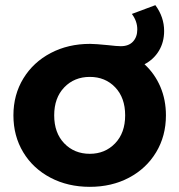

<svg xmlns="http://www.w3.org/2000/svg" viewBox="-20 -716 695 744"><path d="M623 -269Q623 -189 585 -126Q547 -63 480 -27.5Q413 8 328 8Q243 8 175.5 -27.5Q108 -63 70 -126Q32 -189 32 -269Q32 -349 70.5 -412Q109 -475 176.5 -510.5Q244 -546 329 -546Q349 -546 399 -541Q433 -537 448 -537Q479 -537 495.5 -555Q512 -573 512 -602Q512 -634 491 -662L582 -696Q616 -650 616 -596Q616 -553 596 -519.5Q576 -486 540 -467Q580 -430 601.5 -379.5Q623 -329 623 -269ZM465 -269Q465 -337 426.5 -377.5Q388 -418 328 -418Q268 -418 229 -377.5Q190 -337 190 -269Q190 -201 229 -160.5Q268 -120 328 -120Q387 -120 426 -160.5Q465 -201 465 -269Z"/></svg>

Font: Montserrat-Bold
Style: Bold
Weight: 700
Version: Version 7.200